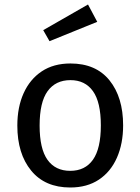

<svg xmlns="http://www.w3.org/2000/svg" viewBox="-20 -821 624 853"><path d="M293 -539Q406 -539 466.5 -464Q527 -389 527 -264Q527 -183 499.5 -120.5Q472 -58 419.5 -23Q367 12 292 12Q180 12 118.5 -63Q57 -138 57 -263Q57 -345 85 -407Q113 -469 165.5 -504Q218 -539 293 -539ZM293 -465Q227 -465 191.5 -416Q156 -367 156 -263Q156 -160 191 -111Q226 -62 292 -62Q358 -62 393 -111.5Q428 -161 428 -264Q428 -367 393 -416Q358 -465 293 -465ZM172 -687 371 -801 412 -724 200 -638Z"/></svg>

Font: Fira Sans Variable
Style: Regular
Weight: 400
Designer: Carrois Corporate & Edenspiekermann AG
Foundry: Carrois Corporate GbR & Edenspiekermann AG
Version: Version 4.202